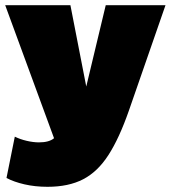

<svg xmlns="http://www.w3.org/2000/svg" viewBox="-28 -520 657 739"><path d="M155 199Q107 199 66 189.5Q25 180 -3 165L29 6Q49 16 74.5 22Q100 28 122 28Q161 28 180 12L-8 -500H243L304 -187L379 -500H609L468 -94Q431 12 389.5 76.5Q348 141 292 170Q236 199 155 199Z"/></svg>

Font: Prodigy Sans Black
Style: Regular
Weight: 900
Designer: Wei Huang
Foundry: Wei Huang
Version: Version 1.003; ttfautohint (v1.8.3)